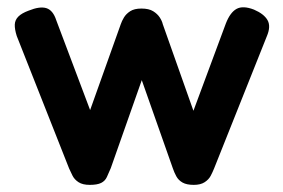

<svg xmlns="http://www.w3.org/2000/svg" viewBox="-20 -510 795 539"><path d="M232 9Q212 9 200.5 1.5Q189 -6 183.5 -17Q178 -28 174 -37L27 -409Q21 -428 21.5 -441Q22 -454 31.5 -463.5Q41 -473 60 -480Q92 -493 110.5 -487Q129 -481 138 -453L233 -201L319 -442Q322 -451 328 -461Q334 -471 345.5 -478.5Q357 -486 377 -486Q398 -486 410 -478.5Q422 -471 428.5 -461Q435 -451 437 -442L523 -199L614 -444Q626 -475 644 -485Q662 -495 693 -483Q721 -471 731 -453.5Q741 -436 729 -408L581 -37Q577 -27 571.5 -16.5Q566 -6 554.5 1.5Q543 9 524 9Q504 9 492.5 2.5Q481 -4 475 -15Q469 -26 465 -38L378 -285L291 -38Q285 -24 280 -13Q275 -2 264 3.5Q253 9 232 9Z"/></svg>

Font: Fredoka Light Medium
Style: Regular
Weight: 500
Version: Version 2.001